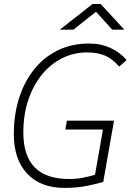

<svg xmlns="http://www.w3.org/2000/svg" viewBox="-20 -918 645 948"><path d="M298.3 9.8Q180.7 9.8 114.5 -60.3Q48.3 -130.4 48.3 -255.4Q48.3 -352.1 74.2 -433.6Q100.1 -515.1 148.7 -575.7Q197.3 -636.2 265.9 -669.7Q334.5 -703.1 419.9 -703.1Q478 -703.1 526.6 -680.7Q575.2 -658.2 605 -621.1L568.4 -589.4Q536.1 -627 499.3 -643.1Q462.4 -659.2 410.2 -659.2Q343.3 -659.2 285.9 -630.1Q228.5 -601.1 185.8 -548.1Q143.1 -495.1 119.1 -422.6Q95.2 -350.1 95.2 -263.2Q95.2 -34.2 320.8 -34.2Q358.9 -34.2 391.4 -40.8Q423.8 -47.4 449.2 -55.2L488.3 -278.3H302.7L310.1 -322.3H543L489.7 -19.5Q468.8 -13.2 416 -1.7Q363.3 9.8 298.3 9.8ZM275.4 -771.5 437 -898.4H477.1L593.8 -771.5H534.2L454.1 -859.9L342.3 -771.5Z"/></svg>

Font: Cascadia Mono NF ExtraLight
Style: Italic
Weight: 200
Italic angle: -10°
Monospace: yes
Designer: Aaron Bell
Foundry: Saja Typeworks
Version: Version 2404.023; ttfautohint (v1.8.4)